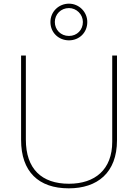

<svg xmlns="http://www.w3.org/2000/svg" viewBox="-20 -1068 752 1047"><path d="M356 -848C411 -848 456 -889 456 -948C456 -1003 411 -1048 356 -1048C301 -1048 255 -1005 255 -948C255 -888 302 -848 356 -848ZM356 -872C311 -872 279 -906 279 -948C279 -990 312 -1024 356 -1024C397 -1024 432 -990 432 -948C432 -906 401 -872 356 -872ZM618 -303V-765H592V-295C592 -143 498 -66 356 -66C207 -66 121 -147 121 -307V-765H95V-305C95 -132 190 -41 355 -41C510 -41 618 -125 618 -303Z"/></svg>

Font: Noto Sans Tamil UI Thin
Style: Regular
Weight: 100
Designer: Jelle Bosma - Monotype Design Team
Foundry: Monotype Imaging Inc.
Version: Version 2.004